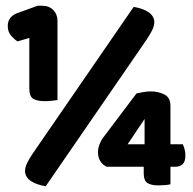

<svg xmlns="http://www.w3.org/2000/svg" viewBox="-20 -641 670 668"><path d="M180 -293Q174 -292 161.5 -290.5Q149 -289 136 -289Q110 -289 96 -297Q82 -305 82 -334V-509L41 -497Q30 -504 18.5 -517Q7 -530 7 -551Q7 -582 39 -595L111 -621H127Q151 -621 165.5 -606Q180 -591 180 -568ZM445 -617Q476 -612 495.5 -599.5Q515 -587 517 -566Q517 -551 509.5 -536Q502 -521 490 -503L139 7Q108 2 88.5 -10.5Q69 -23 67 -44Q67 -59 74.5 -74Q82 -89 94 -107ZM573 -139H616Q619 -133 622 -122.5Q625 -112 625 -100Q625 -79 615.5 -70Q606 -61 592 -61H573V0Q567 2 555 3Q543 4 531 4Q507 4 493.5 -4Q480 -12 480 -39V-61H351Q338 -67 329.5 -79.5Q321 -92 321 -111Q321 -125 325 -135.5Q329 -146 335 -157L455 -316Q465 -318 478 -320.5Q491 -323 506 -323Q530 -323 551.5 -312.5Q573 -302 573 -273ZM483 -227 424 -139H483Z"/></svg>

Font: Baloo Da
Style: Regular
Weight: 400
Designer: Noopur Datye and Ek Type
Foundry: Ek Type
Version: Version 1.443;PS 1.000;hotconv 16.6.51;makeotf.lib2.5.65220;